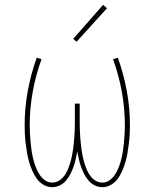

<svg xmlns="http://www.w3.org/2000/svg" viewBox="-20 -767 640 795"><path d="M404 8Q387 8 372 0.5Q357 -7 346.5 -19.5Q336 -32 328.5 -46.5Q321 -61 315.5 -76.5Q310 -92 306.5 -108Q303 -124 300 -140Q297 -124 293.5 -108Q290 -92 284.5 -76.5Q279 -61 271.5 -46.5Q264 -32 253.5 -19.5Q243 -7 228 0.5Q213 8 196 8Q177 8 160 -2Q143 -12 132 -27.5Q121 -43 113.5 -60.5Q106 -78 100.5 -96.5Q95 -115 92 -134Q89 -153 86.5 -172Q84 -191 83 -210Q82 -229 82 -248Q82 -320 95 -390.5Q108 -461 132 -528L152 -522Q128 -456 115.5 -387Q103 -318 103 -248Q103 -231 104 -214Q105 -197 106.5 -179.5Q108 -162 110.5 -145Q113 -128 117 -111Q121 -94 127 -78Q133 -62 142 -47Q151 -32 165 -21.5Q179 -11 196 -11Q211 -11 223.5 -18.5Q236 -26 245 -37.5Q254 -49 259.5 -62Q265 -75 269.5 -89Q274 -103 277 -117Q280 -131 282 -145Q284 -159 285.5 -173.5Q287 -188 288 -202.5Q289 -217 289.5 -231.5Q290 -246 290 -260V-338H310V-260Q310 -246 310.5 -231.5Q311 -217 312 -202.5Q313 -188 314.5 -173.5Q316 -159 318 -145Q320 -131 323 -117Q326 -103 330.5 -89Q335 -75 340.5 -62Q346 -49 355 -37.5Q364 -26 376.5 -18.5Q389 -11 404 -11Q421 -11 435 -21.5Q449 -32 458 -47Q467 -62 473 -78Q479 -94 483 -111Q487 -128 489.5 -145Q492 -162 493.5 -179.5Q495 -197 496 -214Q497 -231 497 -248Q497 -318 484.5 -387Q472 -456 448 -522L468 -528Q492 -461 505 -390.5Q518 -320 518 -248Q518 -229 517 -210Q516 -191 513.5 -172Q511 -153 508 -134Q505 -115 499.5 -96.5Q494 -78 486.5 -60.5Q479 -43 468 -27.5Q457 -12 440 -2Q423 8 404 8ZM297 -594 283 -606 407 -747 423 -733Z"/></svg>

Font: Iosevka SS04 Thin Extended
Style: Regular
Weight: 100
Width: 7
Monospace: yes
Designer: Belleve Invis
Foundry: Belleve Invis
Version: Version 19.0.0; ttfautohint (v1.8.4)